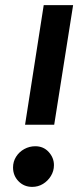

<svg xmlns="http://www.w3.org/2000/svg" viewBox="-20 -720 313 751"><path d="M78 -232 151 -700H266L192 -232ZM106 11Q74 11 52.5 -11Q31 -33 31 -65Q31 -88 43 -107Q55 -126 75 -137Q95 -148 118 -148Q150 -148 170.5 -125.5Q191 -103 191 -74Q191 -51 179 -31.5Q167 -12 148 -0.5Q129 11 106 11Z"/></svg>

Font: MuseoModerno Medium
Style: Italic
Weight: 500
Italic angle: -9°
Designer: Pablo Cosgaya, Héctor Gatti, Marcela Romero, and the Authors of The MuseoModerno Project.
Foundry: Omnibus-Type Team
Version: Version 1.003